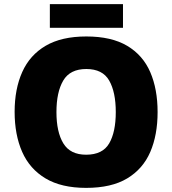

<svg xmlns="http://www.w3.org/2000/svg" viewBox="-20 -902 837 932"><path d="M745 -358Q745 -247 709.5 -164.5Q674 -82 597.5 -36Q521 10 398 10Q278 10 201 -36Q124 -82 87.5 -165Q51 -248 51 -359Q51 -470 88 -552.5Q125 -635 202 -680Q279 -725 399 -725Q521 -725 597.5 -679.5Q674 -634 709.5 -551.5Q745 -469 745 -358ZM254 -358Q254 -261 287.5 -206Q321 -151 398 -151Q478 -151 510 -206Q542 -261 542 -358Q542 -455 510 -511Q478 -567 399 -567Q320 -567 287 -511Q254 -455 254 -358ZM577 -882V-767H222V-882Z"/></svg>

Font: Noto Sans Georgian Black
Style: Regular
Weight: 900
Designer: Monotype Design Team, Akaki Razmadze
Foundry: Google LLC
Version: Version 2.005; ttfautohint (v1.8.4.7-5d5b)